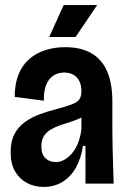

<svg xmlns="http://www.w3.org/2000/svg" viewBox="-20 -724 501 757"><path d="M152 13Q116 13 86.5 -2.5Q57 -18 39.5 -48Q22 -78 22 -124Q22 -167 37 -195.5Q52 -224 78.5 -243Q105 -262 138 -274Q171 -286 207 -295Q244 -305 264.5 -313Q285 -321 293 -332.5Q301 -344 301 -364Q301 -399 283 -418.5Q265 -438 232 -438Q210 -438 191.5 -426.5Q173 -415 162.5 -390.5Q152 -366 153 -327L38 -342Q38 -392 52.5 -429Q67 -466 94 -490Q121 -514 157.5 -526Q194 -538 237 -538Q299 -538 340.5 -514Q382 -490 402.5 -442.5Q423 -395 423 -323V-209Q423 -176 424 -140.5Q425 -105 426 -69.5Q427 -34 428 0H317Q317 -37 317 -73.5Q317 -110 317 -149H307Q300 -100 279.5 -63.5Q259 -27 226.5 -7Q194 13 152 13ZM200 -85Q218 -85 234.5 -94.5Q251 -104 265.5 -121.5Q280 -139 289 -163.5Q298 -188 301 -216V-275L328 -282Q317 -269 299.5 -260Q282 -251 261 -244.5Q240 -238 219.5 -231Q199 -224 181.5 -214Q164 -204 153.5 -188Q143 -172 143 -147Q143 -116 159 -100.5Q175 -85 200 -85ZM278 -578H174L231 -704H363Z"/></svg>

Font: Bricolage Grotesque 72pt SemiCondensed SemiBold
Style: Regular
Weight: 600
Width: 4
Designer: Mathieu Triay
Foundry: Atelier Triay
Version: Version 1.001;gftools[0.9.33.dev8+g029e19f]